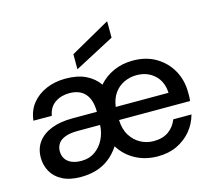

<svg xmlns="http://www.w3.org/2000/svg" viewBox="-107 -869 1110 1008"><g transform="rotate(-15 448.5 -364.5)"><path d="M213 12Q154 12 114 -8.5Q74 -29 54.5 -64Q35 -99 35 -140Q35 -189 60.5 -224Q86 -259 134 -278Q182 -297 250 -297H382Q382 -341 368.5 -370.5Q355 -400 329.5 -414.5Q304 -429 267 -429Q222 -429 189 -406.5Q156 -384 148 -338H48Q54 -392 84 -429.5Q114 -467 161.5 -487.5Q209 -508 267 -508Q332 -508 376.5 -486.5Q421 -465 447 -427Q480 -465 527.5 -486.5Q575 -508 633 -508Q706 -508 759.5 -475.5Q813 -443 842 -390Q871 -337 871 -272Q871 -262 871 -250.5Q871 -239 869 -225H483Q485 -174 506.5 -140Q528 -106 561 -88.5Q594 -71 631 -71Q680 -71 712 -93.5Q744 -116 759 -155H858Q845 -107 814 -69.5Q783 -32 737 -10Q691 12 632 12Q565 12 511 -17Q457 -46 425 -98Q399 -59 366.5 -34.5Q334 -10 295.5 1Q257 12 213 12ZM238 -69Q281 -69 312 -91Q343 -113 360.5 -148Q378 -183 380 -222V-226H260Q217 -226 190.5 -216Q164 -206 152 -188Q140 -170 140 -147Q140 -123 151.5 -105.5Q163 -88 185 -78.5Q207 -69 238 -69ZM484 -296H771Q768 -358 729 -393.5Q690 -429 632 -429Q596 -429 564 -414Q532 -399 511 -369.5Q490 -340 484 -296ZM341 -539V-621L554 -741H557V-653Z"/></g></svg>

Font: DM Sans 36pt Medium
Style: Regular
Weight: 500
Designer: Colophon Foundry, Jonny Pinhorn
Foundry: Colophon Foundry
Version: Version 4.004;gftools[0.9.30]